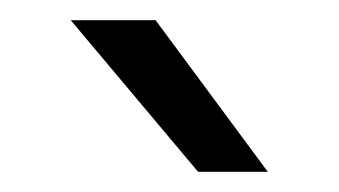

<svg xmlns="http://www.w3.org/2000/svg" viewBox="-20 -720 335 190"><path d="M134 -700 245 -550H176L50 -700Z"/></svg>

Font: Fivo Sans Modern
Style: Regular
Weight: 400
Designer: Alexander Slobzheninov
Foundry: Alexander Slobzheninov
Version: 1.0